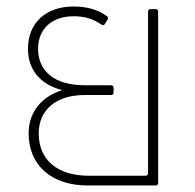

<svg xmlns="http://www.w3.org/2000/svg" viewBox="-20 -570 600 590"><path d="M458 0C463 0 466 -3 466 -8V-534C466 -539 463 -542 458 -542H443C438 -542 435 -539 435 -534V-38C435 -33 432 -30 427 -30H253C157 -30 99 -78 99 -160C99 -233 153 -278 240 -278H321C326 -278 329 -281 329 -286V-300C329 -305 326 -308 321 -308H240C148 -308 97 -351 97 -420C97 -481 139 -520 206 -520C240 -520 266 -512 291 -495C296 -492 299 -491 302 -496L310 -509C313 -514 312 -518 309 -520C280 -541 246 -550 206 -550C120 -550 66 -499 66 -420C66 -357 102 -311 171 -293C108 -273 68 -226 68 -160C68 -63 137 0 250 0Z"/></svg>

Font: LINE Seed Sans TH Thin
Style: Regular
Weight: 250
Designer: Dalton Maag Ltd | Thai characters by Cadson Demak Co.,Ltd.
Foundry: Dalton Maag Ltd
Version: Version 1.003